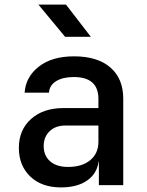

<svg xmlns="http://www.w3.org/2000/svg" viewBox="-20 -805 640 835"><path d="M245 10Q161 10 111.5 -37.5Q62 -85 62 -162Q62 -240 115 -287.5Q168 -335 256 -335H408V-375Q408 -470 301 -470Q253 -470 224 -452Q195 -434 193 -402H87Q92 -471 149 -515.5Q206 -560 302 -560Q404 -560 460 -511.5Q516 -463 516 -376V0H410V-103H409Q402 -50 359 -20Q316 10 245 10ZM276 -79Q337 -79 372.5 -108.5Q408 -138 408 -188V-259H264Q221 -259 195.5 -234Q170 -209 170 -170Q170 -128 198 -103.5Q226 -79 276 -79ZM263 -645 147 -785H267L375 -645Z"/></svg>

Font: JetBrains Mono NL SemiBold
Style: Regular
Weight: 600
Designer: Philipp Nurullin, Konstantin Bulenkov
Foundry: JetBrains
Version: Version 2.304; ttfautohint (v1.8.4.7-5d5b)